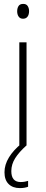

<svg xmlns="http://www.w3.org/2000/svg" viewBox="-20 -746 234 984"><path d="M99 -726Q115 -726 122 -715Q129 -704 129 -689Q129 -671 121 -660.5Q113 -650 98 -650Q83 -650 75.5 -661Q68 -672 68 -688Q68 -704 75 -715Q82 -726 99 -726ZM116 -529V0H79V-529ZM38 131Q38 187 86 187Q97 187 107.5 185Q118 183 124 181V211Q117 214 106 216Q95 218 82 218Q45 218 24 197Q3 176 3 137Q3 98 26 60.5Q49 23 90 -10L115 0Q78 33 58 64.5Q38 96 38 131Z"/></svg>

Font: Noto Sans Khmer Condensed ExtraLight
Style: Regular
Weight: 200
Width: 3
Designer: Danh Hong and the Monotype Design Team
Foundry: Monotype Imaging Inc.
Version: Version 2.004; ttfautohint (v1.8.4.7-5d5b)